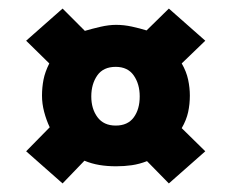

<svg xmlns="http://www.w3.org/2000/svg" viewBox="-20 -570 540 448"><path d="M126 -142 41 -217 96 -273Q88 -290 83 -309Q78 -328 78 -347Q78 -366 81.5 -384Q85 -402 95 -422L41 -475L126 -550L178 -498Q195 -503 214.5 -507.5Q234 -512 251 -512Q269 -512 287.5 -508Q306 -504 322 -499L374 -550L459 -475L404 -422Q415 -403 419 -384Q423 -365 423 -347Q423 -327 419 -308.5Q415 -290 404 -271L459 -217L374 -142L323 -194Q305 -187 287.5 -184.5Q270 -182 251 -182Q230 -182 212 -185Q194 -188 177 -195ZM250 -277Q278 -277 292 -296Q306 -315 306 -345Q306 -374 292 -394Q278 -414 250 -414Q221 -414 207 -394Q193 -374 193 -345Q193 -316 207.5 -296.5Q222 -277 250 -277Z"/></svg>

Font: Inconsolata Black
Style: Regular
Weight: 900
Monospace: yes
Designer: Raph Levien, Cyreal, Brenton Simpson
Foundry: Raph Levien, Cyreal, Google
Version: Version 3.001; ttfautohint (v1.8.2.53-6de2)